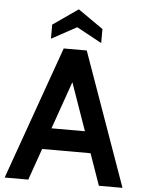

<svg xmlns="http://www.w3.org/2000/svg" viewBox="-60 -958 745 1005"><g transform="rotate(5 312.5 -455.5)"><path d="M459 -166H166V-278H459ZM296 -575H329L127 0H3L252 -700H373L622 0H498ZM181 -745V-819L313 -911L445 -819V-745L313 -817Z"/></g></svg>

Font: Cabin VF Beta
Style: Regular
Weight: 400
Designer: Pablo Impallari
Foundry: Pablo Impallari. http://www.impallari.com Igino Marini. http://www.ikern.com
Version: Version 2.200